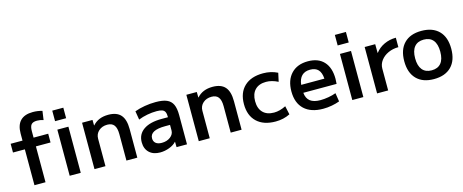

<svg xmlns="http://www.w3.org/2000/svg" viewBox="-41 -1420 5017 2079"><g transform="rotate(-15 2467.0 -380.0)"><path d="M155 -402H22V-500H155V-579Q155 -674 202 -722Q249 -770 342 -770Q397 -770 447 -755L433 -656Q396 -668 362 -668Q316 -668 297.5 -646.5Q279 -625 279 -573V-500H443V-402H279V0H155ZM550 -730H674V-612H550ZM550 -517H674V0H550Z M828 -520H945L946 -458H948Q1011 -530 1123 -530Q1218 -530 1263 -479Q1308 -428 1308 -320V0H1186V-297Q1186 -365 1161.5 -397Q1137 -429 1085 -429Q1027 -429 989 -395Q951 -361 951 -308V0H828Z M1397 -148Q1397 -238 1468.5 -287.5Q1540 -337 1671 -337H1742Q1742 -375 1733 -395Q1724 -415 1702 -423.5Q1680 -432 1639 -432Q1588 -432 1534.5 -422Q1481 -412 1434 -393L1418 -490Q1469 -509 1531 -519.5Q1593 -530 1655 -530Q1734 -530 1779 -510.5Q1824 -491 1844.5 -447.5Q1865 -404 1865 -328V0H1748L1747 -60H1745Q1718 -29 1667 -9.5Q1616 10 1563 10Q1486 10 1441.5 -32.5Q1397 -75 1397 -148ZM1607 -86Q1664 -86 1703 -115.5Q1742 -145 1742 -188V-251H1688Q1516 -251 1516 -160Q1516 -125 1539.5 -105.5Q1563 -86 1607 -86Z M1997 -520H2114L2115 -458H2117Q2180 -530 2292 -530Q2387 -530 2432 -479Q2477 -428 2477 -320V0H2355V-297Q2355 -365 2330.5 -397Q2306 -429 2254 -429Q2196 -429 2158 -395Q2120 -361 2120 -308V0H1997Z M2573 -260Q2573 -388 2648 -459Q2723 -530 2858 -530Q2947 -530 3020 -493L2999 -397Q2930 -432 2866 -432Q2786 -432 2742 -387Q2698 -342 2698 -260Q2698 -178 2742 -133Q2786 -88 2866 -88Q2930 -88 2999 -123L3020 -27Q2947 10 2858 10Q2723 10 2648 -61Q2573 -132 2573 -260Z M3105 -260Q3105 -386 3173 -458Q3241 -530 3361 -530Q3477 -530 3539.5 -462Q3602 -394 3602 -269Q3602 -246 3599 -213H3226Q3232 -149 3271.5 -118.5Q3311 -88 3386 -88Q3428 -88 3476.5 -96.5Q3525 -105 3561 -119L3576 -23Q3537 -8 3488 1Q3439 10 3391 10Q3254 10 3179.5 -60Q3105 -130 3105 -260ZM3486 -302Q3482 -370 3451 -403Q3420 -436 3361 -436Q3301 -436 3267 -402Q3233 -368 3226 -302Z M3718 -730H3842V-612H3718ZM3718 -517H3842V0H3718Z M3996 -520H4114L4115 -422H4117Q4155 -473 4216 -501.5Q4277 -530 4348 -530V-424Q4285 -424 4233 -400Q4181 -376 4150.5 -335Q4120 -294 4120 -245V0H3996Z M4370 -260Q4370 -389 4438.5 -459.5Q4507 -530 4633 -530Q4759 -530 4828 -460Q4897 -390 4897 -260Q4897 -130 4828 -60Q4759 10 4633 10Q4507 10 4438.5 -60.5Q4370 -131 4370 -260ZM4633 -88Q4702 -88 4738 -131.5Q4774 -175 4774 -260Q4774 -345 4738 -388.5Q4702 -432 4633 -432Q4564 -432 4528 -388Q4492 -344 4492 -260Q4492 -176 4528 -132Q4564 -88 4633 -88Z"/></g></svg>

Font: Enso SemiBold
Style: Regular
Weight: 600
Designer: Coji Morishita
Foundry: UNDERFOREST DESIGN
Version: Version 1.000